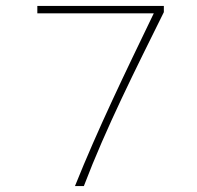

<svg xmlns="http://www.w3.org/2000/svg" viewBox="-20 -628 665 648"><path d="M233 0H263C338 -197 438 -395 533 -587V-608H106V-583H499C402 -382 310 -192 233 0Z"/></svg>

Font: Inconsolata Expanded ExtraLight
Style: Regular
Weight: 200
Width: 7
Monospace: yes
Designer: Raph Levien, Cyreal, Brenton Simpson
Foundry: Raph Levien, Cyreal, Google
Version: Version 3.100